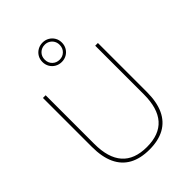

<svg xmlns="http://www.w3.org/2000/svg" viewBox="-270 -1086 1228 1228"><g transform="rotate(-45 344.0 -472.0)"><path d="M95.2 -260.7V-703.1H119.6V-263.2Q119.6 -137.2 175.5 -74Q231.4 -10.7 343.8 -10.7V12.7Q262.7 12.7 207.3 -17.6Q151.9 -47.9 123.5 -108.6Q95.2 -169.4 95.2 -260.7ZM567.9 -263.2V-703.1H592.3V-260.7Q592.3 -169.4 564 -108.6Q535.6 -47.9 480.2 -17.6Q424.8 12.7 343.8 12.7V-10.7Q456.1 -10.7 512 -74Q567.9 -137.2 567.9 -263.2ZM255.4 -868.2Q255.4 -893.1 267.1 -912.8Q278.8 -932.6 299.1 -944.1Q319.3 -955.6 343.8 -955.6Q368.2 -955.6 388.2 -944.1Q408.2 -932.6 419.9 -912.8Q431.6 -893.1 431.6 -868.2Q431.6 -843.3 419.9 -823.2Q408.2 -803.2 388.2 -791.7Q368.2 -780.3 343.8 -780.3Q319.3 -780.3 299.1 -791.7Q278.8 -803.2 267.1 -823.2Q255.4 -843.3 255.4 -868.2ZM411.1 -868.2Q411.1 -887.7 402.1 -903.1Q393.1 -918.5 377.9 -927.2Q362.8 -936 344.2 -936Q315.4 -936 295.9 -917Q276.4 -897.9 276.4 -868.2Q276.4 -838.4 295.9 -819.3Q315.4 -800.3 344.2 -800.3Q372.6 -800.3 391.8 -819.3Q411.1 -838.4 411.1 -868.2Z"/></g></svg>

Font: Wand UI Pro
Style: Regular
Weight: 400
Designer: Andreas Faust
Version: Version 1.003;FEAKit 1.0